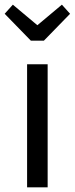

<svg xmlns="http://www.w3.org/2000/svg" viewBox="-43 -802 320 822"><path d="M161 -527V0H73V-527ZM222 -782 257 -743 145 -628H89L-23 -743L12 -782L117 -694Z"/></svg>

Font: Fira Sans Extra Condensed
Style: Regular
Weight: 400
Width: 1
Designer: Carrois Corporate & Edenspiekermann AG
Foundry: Carrois Corporate GbR & Edenspiekermann AG
Version: Version 4.203